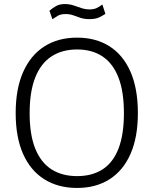

<svg xmlns="http://www.w3.org/2000/svg" viewBox="-20 -919 758 949"><path d="M361 10Q267.5 10 199.2 -32.8Q131 -75.5 94.2 -158Q57.5 -240.5 57.5 -360Q57.5 -480 94.5 -563.2Q131.5 -646.5 199.5 -689.8Q267.5 -733 361 -733Q454 -733 521.5 -690Q589 -647 625.2 -563.8Q661.5 -480.5 661.5 -360Q661.5 -241 625.2 -158.5Q589 -76 521.5 -33Q454 10 361 10ZM361 -48.5Q435.5 -48.5 487.2 -82Q539 -115.5 565.8 -184.8Q592.5 -254 592.5 -359.5Q592.5 -467 565.2 -536.5Q538 -606 486.5 -640.2Q435 -674.5 361 -674.5Q287 -674.5 234.5 -640.2Q182 -606 154.2 -536Q126.5 -466 126.5 -359.5Q126.5 -253.5 154.2 -184.5Q182 -115.5 234.5 -82Q287 -48.5 361 -48.5ZM501 -850.5Q489 -842.5 471 -833.5Q453 -824.5 422.5 -824.5Q396.5 -824.5 378 -830.8Q359.5 -837 342.5 -843.2Q325.5 -849.5 304.5 -849.5Q280 -849.5 266 -841.2Q252 -833 239 -824L224.5 -866Q240 -879.5 257.5 -889.2Q275 -899 300.5 -899Q323 -899 342.8 -892.5Q362.5 -886 382 -879.2Q401.5 -872.5 423 -872.5Q443.5 -872.5 457.5 -879.2Q471.5 -886 486 -896.5Z"/></svg>

Font: Public Sans ExtraLight
Style: Regular
Weight: 250
Designer: The Public Sans Project Authors: Dan O. Williams and USWDS (Libre Franklin designed by Pablo Impallari and Rodrigo Fuenz
Version: Version 1.007